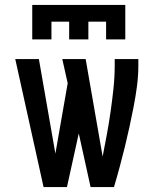

<svg xmlns="http://www.w3.org/2000/svg" viewBox="-20 -760 640 780"><path d="M111 -600V-740H489V-600H411V-672H339V-600H261V-672H189V-600ZM157 0 42 -520H138L205 -136L255 -422L233 -520H328L397 -124Q406 -170 414.5 -216Q423 -262 429.5 -308Q436 -354 441 -400.5Q446 -447 446 -494V-520H542V-494Q542 -452 536.5 -410Q531 -368 523 -327Q515 -286 506 -244.5Q497 -203 487 -162.5Q477 -122 466 -81Q455 -40 443 0H348L300 -218L252 0Z"/></svg>

Font: Iosevka Custom Medium Extended
Style: Regular
Weight: 500
Width: 7
Monospace: yes
Designer: Belleve Invis
Foundry: Belleve Invis
Version: Version 11.2.4; ttfautohint (v1.8.4)